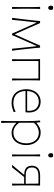

<svg xmlns="http://www.w3.org/2000/svg" viewBox="1196 -1960 959 3390"><g transform="rotate(90 1675.0 -265.5)"><path d="M103 0Q104.5 -56.5 104.8 -108.5Q105 -160.5 105 -221V-271Q105 -332 104.8 -385Q104.5 -438 102 -494L138 -495.5Q136 -439 135.5 -385.5Q135 -332 135 -271V-221Q135 -160.5 135.5 -108.5Q136 -56.5 138 0ZM118 -638Q81 -638 81 -690Q81 -709.5 90 -717.2Q99 -725 119 -725Q138.5 -725 147.2 -716.5Q156 -708 156 -687Q156 -638 118 -638Z M295 0Q302.5 -54.5 309 -106.2Q315.5 -158 321.5 -209L329.5 -277.5Q336 -331.5 342 -385.8Q348 -440 352 -494H388.5Q412 -438 437 -381.2Q462 -324.5 486.5 -269.5L584 -51.5H589L686.5 -269.5Q711.5 -326 736.2 -382Q761 -438 784.5 -494H821.5Q825.5 -441 831.2 -385.5Q837 -330 843 -276.5L850.5 -209Q856 -159 862.2 -106.2Q868.5 -53.5 876 0H840.5Q835.5 -65 828.5 -131.5Q821.5 -198 814.5 -263L796 -430.5H791L711 -251.5Q683 -189 655.2 -126Q627.5 -63 601 0H572Q546 -63 518.2 -125.8Q490.5 -188.5 462.5 -250.5L382 -430.5H377L358 -264Q350.5 -198 343.5 -132Q336.5 -66 331 0Z M1025 0Q1026.5 -56.5 1026.8 -108.5Q1027 -160.5 1027 -221V-271Q1027 -332 1026.8 -385Q1026.5 -438 1024 -494H1401Q1399 -438 1398.5 -385Q1398 -332 1398 -271V-221Q1398 -160.5 1398.5 -108.5Q1399 -56.5 1401 0H1366Q1367.5 -56.5 1367.8 -108.5Q1368 -160.5 1368 -221V-271Q1368 -325 1367.8 -370.8Q1367.5 -416.5 1366 -465H1059Q1057.5 -416.5 1057.2 -370.8Q1057 -325 1057 -271V-221Q1057 -160.5 1057.5 -108.5Q1058 -56.5 1060 0Z M1803 9Q1720 9 1665.2 -24.8Q1610.5 -58.5 1583.2 -117.2Q1556 -176 1556 -251Q1556 -324.5 1583.8 -381.8Q1611.5 -439 1661 -471.5Q1710.5 -504 1776 -504Q1864 -504 1915.5 -449.2Q1967 -394.5 1967 -297Q1967 -262.5 1963 -237H1587Q1590 -138.5 1643 -80.8Q1696 -23 1803 -23Q1871 -23 1954 -63L1957 -26Q1928.5 -16.5 1888 -3.8Q1847.5 9 1803 9ZM1777 -472Q1689 -470 1640 -413Q1591 -356 1587.5 -266H1936Q1937 -273.5 1937 -280.8Q1937 -288 1937 -295Q1937 -386 1893 -428Q1849 -470 1777 -472Z M2115 194Q2117.5 137.5 2117.8 84.5Q2118 31.5 2118 -29V-271Q2118 -324.5 2116.2 -381.5Q2114.5 -438.5 2109 -494L2139 -497L2145 -431H2151Q2180.5 -457.5 2222.8 -480.8Q2265 -504 2319 -504Q2388.5 -504 2438.5 -471Q2488.5 -438 2515.2 -380.2Q2542 -322.5 2542 -249Q2542 -179.5 2517.2 -120.8Q2492.5 -62 2443.2 -26.5Q2394 9 2321 9Q2277.5 9 2234.2 -11.5Q2191 -32 2154 -71H2148V-29Q2148 31.5 2148.5 83.5Q2149 135.5 2151 192ZM2321 -23Q2388 -24.5 2430 -56.2Q2472 -88 2491.5 -139Q2511 -190 2511 -249Q2511 -310.5 2490.2 -360.5Q2469.5 -410.5 2427 -440.5Q2384.5 -470.5 2319 -472Q2277 -471.5 2231 -450Q2185 -428.5 2148 -384V-124Q2221.5 -23 2321 -23Z M2707 0Q2708.5 -56.5 2708.8 -108.5Q2709 -160.5 2709 -221V-271Q2709 -332 2708.8 -385Q2708.5 -438 2706 -494L2742 -495.5Q2740 -439 2739.5 -385.5Q2739 -332 2739 -271V-221Q2739 -160.5 2739.5 -108.5Q2740 -56.5 2742 0ZM2722 -638Q2685 -638 2685 -690Q2685 -709.5 2694 -717.2Q2703 -725 2723 -725Q2742.5 -725 2751.2 -716.5Q2760 -708 2760 -687Q2760 -638 2722 -638Z M2890.5 0Q2921 -35 2950.8 -70.5Q2980.5 -106 3008.5 -140L3069 -213.5Q3007 -214.5 2971.5 -232.2Q2936 -250 2921.2 -280Q2906.5 -310 2906.5 -348Q2906.5 -420 2950 -457.5Q2993.5 -495 3083 -495Q3127.5 -495 3177 -494.5Q3226.5 -494 3257 -494Q3255 -438 3254.5 -385Q3254 -332 3254 -271V-221Q3254 -160.5 3254.5 -108.5Q3255 -56.5 3257 0H3221.5Q3223.5 -53.5 3223.8 -103.2Q3224 -153 3224 -211V-212.5H3106.5L3047 -139.5Q3019 -105 2990.8 -69.8Q2962.5 -34.5 2936 0ZM3092 -240.5H3224V-271Q3224 -324 3223.8 -370.5Q3223.5 -417 3222 -465H3084.5Q3052 -465 3018 -457.5Q2984 -450 2960.8 -425.2Q2937.5 -400.5 2937.5 -349Q2937.5 -308.5 2953.2 -286Q2969 -263.5 2993 -254Q3017 -244.5 3043.8 -242.5Q3070.5 -240.5 3092 -240.5Z"/></g></svg>

Font: Commissioner Flair Thin
Style: Regular
Weight: 100
Designer: Kostas Bartsokas
Foundry: Kostas Bartsokas
Version: Version 1.000; ttfautohint (v1.8.3)